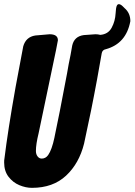

<svg xmlns="http://www.w3.org/2000/svg" viewBox="-49 -887 648 925"><path d="M105 18Q75 18 44 5Q13 -8 -8 -35.5Q-29 -63 -29 -104Q-29 -118 -28 -120Q-11 -259 26 -467L63 -664Q76 -709 121 -716L190 -722Q230 -722 230 -693Q230 -690 221 -646L137 -245Q124 -192 124 -160Q124 -144 132 -133.5Q140 -123 152 -123Q171 -123 183 -140Q201 -166 213 -223L216 -238Q233 -316 274 -533Q281 -576 291 -623L299 -668Q309 -712 355 -718L411 -722Q423 -722 434 -719Q472 -722 489 -753.5Q506 -785 508 -823L510 -845Q513 -867 523 -867Q532 -867 543 -856L551 -848Q579 -824 579 -785Q559 -677 461 -650Q444 -647 441 -630Q415 -481 404 -427L390 -356L356 -195Q332 -99 269 -40.5Q206 18 105 18Z"/></svg>

Font: Bangerz
Style: Bold
Weight: 700
Designer: vernon adams
Foundry: Vernon Adams
Version: Version 2.10;February 7, 2025;FontCreator 13.0.0.2683 64-bit